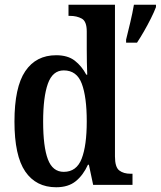

<svg xmlns="http://www.w3.org/2000/svg" viewBox="-20 -780 678 810"><path d="M217 10Q132 10 86.5 -56.5Q41 -123 41 -267Q41 -412 86.5 -479.5Q132 -547 217 -547Q266 -547 295.5 -524Q325 -501 344 -465H348Q347 -488 346.5 -517Q346 -546 346 -574V-647Q346 -690 325 -701.5Q304 -713 276 -713H269V-760H465V-120Q465 -75 483 -61Q501 -47 531 -47H539V0H373L355 -85H351Q331 -41 299.5 -15.5Q268 10 217 10ZM249 -55Q303 -55 324.5 -110.5Q346 -166 346 -268Q346 -371 325 -427Q304 -483 249 -483Q202 -483 182 -427Q162 -371 162 -267Q162 -161 182 -108Q202 -55 249 -55ZM512 -613Q520 -645 529.5 -685Q539 -725 545 -760H638V-750Q630 -729 616.5 -702Q603 -675 587.5 -648Q572 -621 558 -600H512Z"/></svg>

Font: Noto Serif Khmer Condensed SemiBold
Style: Regular
Weight: 600
Width: 3
Designer: Danh Hong and the Monotype Design Team
Foundry: Monotype Imaging Inc.
Version: Version 2.004; ttfautohint (v1.8.4.7-5d5b)